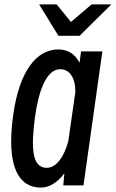

<svg xmlns="http://www.w3.org/2000/svg" viewBox="-20 -814 527 874"><path d="M342 -651 487 -794H397L303 -714L238 -794H158L246 -651ZM360 30 446 -580H349L342 -528C322 -568 289 -589 245 -589C148 -589 68 -493 40 -290C6 -47 70 40 166 40C206 40 243 15 273 -25L268 30ZM139 -279C155 -399 191 -499 254 -499C299 -499 324 -456 323 -395L291 -172C275 -110 241 -50 192 -50C123 -50 122 -150 139 -279Z"/></svg>

Font: Smiley Sans Oblique
Style: Regular
Weight: 400
Italic angle: -8°
Designer: oooooohmygosh, Nagisa Chen, Janine Sui, Heda Shi, Jian Li
Foundry: atelierAnchor
Version: Version 2.0.1